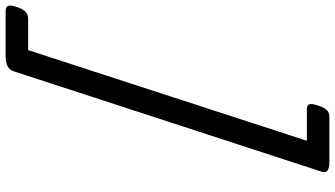

<svg xmlns="http://www.w3.org/2000/svg" viewBox="-274 -841 1190 682"><g transform="rotate(-90 321.0 -500.0)"><path d="M637 -1035Q630 -1013 620 -1004Q610 -995 595 -995H484L162 -5H273Q288 -5 291.5 3.5Q295 12 287 35Q280 57 271 66Q262 75 247 75H87Q43 75 52 48L409 -1047Q418 -1075 462 -1075H622Q637 -1075 641 -1066.5Q645 -1058 637 -1035Z"/></g></svg>

Font: Playwrite BE VLG
Style: Regular
Weight: 400
Designer: Veronika Burian, José Scaglione
Foundry: TypeTogether
Version: Version 1.002